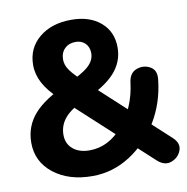

<svg xmlns="http://www.w3.org/2000/svg" viewBox="-80 -790 855 877"><g transform="rotate(-10 347.0 -351.5)"><path d="M280 8Q170 8 100 -47Q30 -102 30 -190Q30 -266 79 -322Q128 -378 234 -424Q310 -458 340.5 -485Q371 -512 371 -546Q371 -574 354 -591.5Q337 -609 309 -609Q278 -609 258.5 -590Q239 -571 239 -539Q239 -514 256.5 -489Q274 -464 321 -421L671 -99Q702 -70 690.5 -38.5Q679 -7 646.5 5.5Q614 18 582 -10L188 -372Q143 -414 121.5 -454.5Q100 -495 100 -538Q100 -616 157.5 -664Q215 -712 307 -712Q392 -712 443 -668Q494 -624 494 -551Q494 -484 447.5 -433Q401 -382 302 -340Q240 -313 210.5 -279Q181 -245 181 -200Q181 -159 210 -134.5Q239 -110 287 -110Q376 -110 443 -189.5Q510 -269 524 -382Q529 -426 562 -438.5Q595 -451 625.5 -434.5Q656 -418 651 -375Q640 -268 587.5 -181.5Q535 -95 454.5 -43.5Q374 8 280 8Z"/></g></svg>

Font: Nunito VF Beta Light
Style: Regular
Weight: 300
Designer: Vernon Adams
Foundry: newtypography
Version: Version 3.001